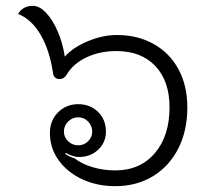

<svg xmlns="http://www.w3.org/2000/svg" viewBox="-20 -629 714 658"><path d="M151 -173Q151 -216 179 -244Q207 -272 248 -272Q289 -272 316 -245.5Q343 -219 343 -178Q343 -141 316.5 -116Q290 -91 251 -91Q240 -91 226.5 -95.5Q213 -100 206 -105L203 -102Q215 -93 236 -86Q261 -67 297.5 -56Q334 -45 375 -45Q460 -45 510.5 -104Q561 -163 561 -261Q561 -351 512.5 -402.5Q464 -454 379 -454Q322 -454 276.5 -432.5Q231 -411 209 -374Q200 -358 183 -358Q175 -358 169 -363.5Q163 -369 162 -377Q150 -458 118.5 -511Q87 -564 42 -581Q58 -609 93 -609Q115 -609 137.5 -585.5Q160 -562 177.5 -522Q195 -482 202 -435Q231 -467 281.5 -488Q332 -509 381 -509Q452 -509 507 -478Q562 -447 592 -391Q622 -335 622 -261Q622 -181 591 -120Q560 -59 504 -25Q448 9 375 9Q312 9 261 -15Q210 -39 180.5 -80.5Q151 -122 151 -173ZM296 -178Q296 -198 282 -212.5Q268 -227 248 -227Q228 -227 213.5 -212.5Q199 -198 199 -178Q199 -159 213.5 -145Q228 -131 248 -131Q268 -131 282 -145Q296 -159 296 -178Z"/></svg>

Font: K2D ExtraLight
Style: Regular
Weight: 275
Designer: Katatrad Aksorn Co.,Ltd.
Foundry: Cadson Demak Co.,Ltd.
Version: Version 1.000; ttfautohint (v1.6)